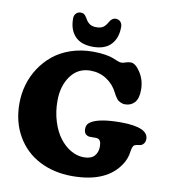

<svg xmlns="http://www.w3.org/2000/svg" viewBox="-100 -1021 1014 1127"><g transform="rotate(10 407.0 -457.0)"><path d="M251 -891.6Q251 -911.1 262 -922.6Q272.9 -934.1 290 -934.1Q303.2 -934.1 311.3 -927.7Q319.3 -921.4 327.6 -907.2Q337.9 -887.2 353 -876.2Q368.2 -865.2 394 -865.2Q419.9 -865.2 434.8 -875.5Q449.7 -885.7 460.9 -907.2Q476.1 -934.1 498.5 -934.1Q515.6 -934.1 526.6 -922.6Q537.6 -911.1 537.6 -891.6Q537.6 -825.2 501.5 -786.9Q465.3 -748.5 394 -748.5Q322.8 -748.5 286.9 -786.9Q251 -825.2 251 -891.6ZM405.8 20Q295.4 20 209.7 -24.7Q124 -69.3 75.7 -153.1Q27.3 -236.8 27.3 -346.7Q27.3 -403.8 42.7 -458Q58.1 -512.2 89.4 -559.8Q120.6 -607.4 164.6 -643.3Q208.5 -679.2 269.5 -700Q330.6 -720.7 401.4 -720.7Q441.9 -720.7 474.1 -715.3Q506.3 -710 522 -703.4Q537.6 -696.8 551.8 -691.4Q565.9 -686 574.2 -686Q585.4 -686 599.6 -691.4Q613.8 -696.8 629.9 -696.8Q658.2 -696.8 687.5 -651.4Q716.8 -606 716.8 -549.3Q716.8 -496.6 695.1 -472.7Q673.3 -448.7 638.2 -448.7Q626 -448.7 615.5 -453.1Q605 -457.5 599.4 -461.2Q593.8 -464.8 585.9 -475.8Q578.1 -486.8 576.7 -489.5Q575.2 -492.2 568.4 -504.9Q544.9 -552.7 502 -580.6Q459 -608.4 405.8 -608.4Q331.1 -608.4 287.8 -548.8Q244.6 -489.3 244.6 -400.9Q244.6 -335 262.5 -277.8Q280.3 -220.7 309.6 -182.4Q338.9 -144 376.5 -122.3Q414.1 -100.6 453.6 -100.6Q497.1 -100.6 516.8 -122.3Q536.6 -144 536.6 -179.7Q536.6 -218.8 513.7 -224.1Q506.8 -226.1 484.9 -225.1Q462.9 -224.1 455.1 -228Q433.1 -236.8 433.1 -265.1Q433.1 -281.7 439.5 -292.2Q445.8 -302.7 460 -311Q510.3 -340.3 634.3 -340.3Q717.8 -340.3 759.8 -320.8Q797.4 -303.2 797.4 -269Q797.4 -254.9 791 -245.1Q784.7 -235.4 776.4 -231.4Q769.5 -228.5 755.9 -226.8Q742.2 -225.1 735.8 -221.7Q722.7 -216.3 717.8 -178.7Q713.4 -141.1 692.4 -107.4Q613.8 20 405.8 20Z"/></g></svg>

Font: Cooper* ExtraBold
Style: Regular
Weight: 800
Designer: Owen Earl
Foundry: indestructible type*
Version: Version 0.001